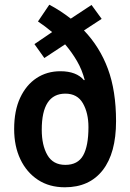

<svg xmlns="http://www.w3.org/2000/svg" viewBox="-20 -784 552 814"><path d="M189 -764Q235 -740 280 -705L368 -763L411 -704L336 -655Q403 -585 437.5 -492Q472 -399 472 -270Q472 -135 415.5 -62.5Q359 10 255 10Q189 10 141 -21.5Q93 -53 66.5 -108.5Q40 -164 40 -237Q40 -315 65.5 -369.5Q91 -424 135 -453Q179 -482 236 -482Q304 -482 336 -444L339 -445Q328 -488 306.5 -525Q285 -562 256 -596L168 -538L126 -597L201 -648Q171 -673 141 -693ZM257 -387Q157 -387 157 -234Q157 -168 181 -126.5Q205 -85 257 -85Q310 -85 332.5 -125Q355 -165 355 -245Q355 -305 331.5 -346Q308 -387 257 -387Z"/></svg>

Font: Noto Sans Gujarati Condensed SemiBold
Style: Regular
Weight: 600
Width: 3
Designer: Jelle Bosma - Monotype Design Team, Universal Thirst
Foundry: Monotype Imaging Inc.
Version: Version 2.106; ttfautohint (v1.8.4.7-5d5b)